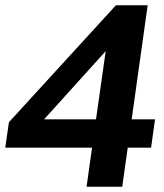

<svg xmlns="http://www.w3.org/2000/svg" viewBox="-25 -712 624 732"><path d="M305 0H441L462 -149H551L566 -257H477L538 -692H417L9 -246L-5 -149H326ZM143 -257 378 -517 341 -257Z"/></svg>

Font: Ronzino Bold
Style: Italic
Weight: 700
Italic angle: -8°
Designer: Nunzio Mazzaferro
Foundry: Collletttivo
Version: Version 1.000;Glyphs 3.3 (3337)